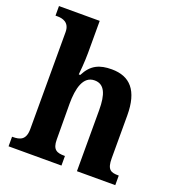

<svg xmlns="http://www.w3.org/2000/svg" viewBox="-137 -869 897 979"><g transform="rotate(20 311.5 -380.0)"><path d="M19 0H306V-52H303C262 -52 238 -61 238 -117L237 -310C237 -394 255 -466 317 -466C371 -466 390 -417 390 -331V0H598V-52H596C554 -52 534 -61 534 -123V-355C534 -490 479 -549 380 -549C314 -549 270 -530 238 -467H230C231 -474 237 -538 237 -585V-760H16V-708H27C53 -708 93 -700 93 -647V-121C93 -61 62 -52 22 -52H19Z"/></g></svg>

Font: Noto Serif Tamil SemiCondensed
Style: Bold
Weight: 700
Width: 4
Designer: Indian Type Foundry, Tom Grace, and the Monotype Design Team
Foundry: Monotype Imaging Inc.
Version: Version 2.004